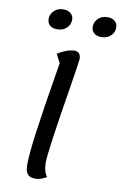

<svg xmlns="http://www.w3.org/2000/svg" viewBox="-104 -1003 688 1085"><g transform="rotate(10 240.5 -460.0)"><path d="M201 -642 175 -692Q232 -726 272 -726Q308 -726 308 -683Q308 -674 283 -517Q221 -140 221 -75Q221 -24 243 4Q209 25 178 25Q148 25 134 9Q120 -7 120 -43Q120 -105 137 -231Q154 -357 201 -642ZM96 -878Q96 -904 116 -924.5Q136 -945 170 -945Q197 -945 212.5 -931Q228 -917 228 -895Q228 -867 207 -847.5Q186 -828 153 -828Q126 -828 111 -841.5Q96 -855 96 -878ZM349 -878Q349 -904 369 -924.5Q389 -945 424 -945Q450 -945 465.5 -931Q481 -917 481 -895Q481 -867 460 -847.5Q439 -828 407 -828Q380 -828 364.5 -841.5Q349 -855 349 -878Z"/></g></svg>

Font: Lemonada Light
Style: Regular
Weight: 300
Designer: Mohamed Gaber (Arabic) Eduardo Tunni (Latin)
Foundry: Kief Type Foundry
Version: Version 3.006